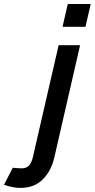

<svg xmlns="http://www.w3.org/2000/svg" viewBox="-157 -710 466 944"><path d="M150.4 -578.1 176.3 -690.4H289.1L263.2 -578.1ZM-137.2 198.2 -94.2 114.7Q-90.3 115.2 -76.4 116.5Q-62.5 117.7 -49.8 117.7Q-26.9 117.7 -14.2 103.5Q-1.5 89.4 4.4 63.5L131.3 -487.8H236.8L110.4 63Q94.2 132.3 52.2 173.1Q10.3 213.9 -56.2 213.9Q-75.2 213.9 -93 210.4Q-110.8 207 -122.6 203.1Q-134.3 199.2 -137.2 198.2Z"/></svg>

Font: Acari Sans SemiBold
Style: Italic
Weight: 600
Italic angle: -13°
Designer: Alfredo Marco Pradil and Stefan Peev
Foundry: Hanken Design Co.
Version: Version 1.045;January 11, 2019;FontCreator 11.5.0.2425 64-bi